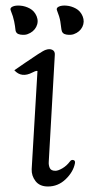

<svg xmlns="http://www.w3.org/2000/svg" viewBox="-20 -665 324 697"><path d="M95 -51 116 -407Q115 -408 111.5 -407.5Q108 -407 98 -402Q58 -381 32 -410Q48 -421 72 -437.5Q96 -454 117.5 -468Q139 -482 146 -484Q160 -489 170 -484Q180 -479 179 -466L157 -78Q156 -66 160.5 -55.5Q165 -45 181 -45Q191 -45 206.5 -54Q222 -63 234 -79Q239 -86 246.5 -84Q254 -82 252 -72Q246 -41 218.5 -14.5Q191 12 154 12Q124 12 109 -7.5Q94 -27 95 -51ZM187 -627Q183 -636 193.5 -641Q204 -646 221.5 -644.5Q239 -643 255.5 -634Q272 -625 280 -606Q288 -586 279 -567.5Q270 -549 248 -541Q237 -537 221 -539.5Q205 -542 203 -558Q202 -569 199 -587Q196 -605 187 -627ZM19 -627Q15 -636 25.5 -641Q36 -646 54 -644.5Q72 -643 88.5 -634Q105 -625 113 -606Q121 -586 111.5 -567.5Q102 -549 80 -541Q70 -537 53.5 -539.5Q37 -542 36 -558Q35 -569 31.5 -587Q28 -605 19 -627Z"/></svg>

Font: Diphylleia
Style: Regular
Weight: 400
Designer: Minha Hyung
Foundry: JAMO
Version: Version 1.000; ttfautohint (v1.8.4.7-5d5b);gftools[0.9.28]